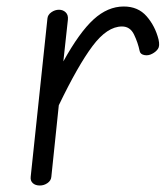

<svg xmlns="http://www.w3.org/2000/svg" viewBox="-20 -571 510 591"><path d="M102.5 0Q89 0 81 -7.2Q73 -14.5 74.5 -27L126 -514Q127 -525.5 138 -533.2Q149 -541 161.5 -541Q174 -541 182.2 -533Q190.5 -525 189 -510.5L175 -382Q224.5 -471.5 268 -511.2Q311.5 -551 361 -551Q405 -551 431.2 -521Q457.5 -491 468 -449.5Q472.5 -429.5 466.2 -420.5Q460 -411.5 448.5 -405.5Q436.5 -399 424.2 -401.5Q412 -404 410 -413.5Q404.5 -440 392.5 -464.8Q380.5 -489.5 355.5 -489.5Q310 -489.5 265 -429.5Q220 -369.5 161 -247L138 -26.5Q137 -15 126.2 -7.5Q115.5 0 102.5 0Z"/></svg>

Font: Edu NSW ACT Hand Pre
Style: Regular
Weight: 400
Designer: Tina and Corey Anderson, Eben Sorkin, Mirko Velimirovic
Foundry: Sorkin Type Co.
Version: Version 2.000